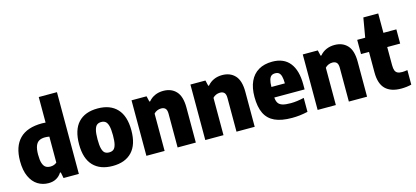

<svg xmlns="http://www.w3.org/2000/svg" viewBox="-65 -1316 3971 1833"><g transform="rotate(-15 1920.5 -399.0)"><path d="M26.5 -263Q26.5 -407 100.2 -482.2Q174 -557.5 323 -557.5Q336.5 -557.5 357.5 -555.5V-808H537.5V0H386L374.5 -58.5H366.5Q346.5 -26 313.8 -7.8Q281 10.5 237 10.5Q178.5 10.5 131 -18.8Q83.5 -48 55 -109.5Q26.5 -171 26.5 -263ZM357.5 -160.5V-417Q332.5 -421 315 -421Q279 -421 255.8 -407.5Q232.5 -394 220.8 -362.5Q209 -331 209 -278Q209 -224 219.2 -193.2Q229.5 -162.5 248.2 -150.2Q267 -138 295 -138Q313 -138 329.5 -143.8Q346 -149.5 357.5 -160.5Z M612.5 -271.5Q612.5 -414.5 679.2 -486Q746 -557.5 871 -557.5Q995.5 -557.5 1062.5 -485.5Q1129.5 -413.5 1129.5 -273Q1129.5 -132 1062.2 -60.8Q995 10.5 871 10.5Q747.5 10.5 680 -60.2Q612.5 -131 612.5 -271.5ZM947.5 -271.5Q947.5 -331.5 938.8 -364.5Q930 -397.5 913.5 -410.5Q897 -423.5 871 -423.5Q845.5 -423.5 829 -410.8Q812.5 -398 803.8 -365Q795 -332 795 -273Q795 -213.5 803.5 -181Q812 -148.5 828.2 -136Q844.5 -123.5 871 -123.5Q897.5 -123.5 914 -136Q930.5 -148.5 939 -180.8Q947.5 -213 947.5 -271.5Z M1205 -548.5H1353.5L1366.5 -493H1374Q1401 -525 1438 -541.2Q1475 -557.5 1520 -557.5Q1599.5 -557.5 1646.5 -506.8Q1693.5 -456 1693.5 -346.5V0H1513.5V-334Q1513.5 -370 1499 -385.2Q1484.5 -400.5 1457 -400.5Q1436.5 -400.5 1417.2 -392.2Q1398 -384 1385 -369V0H1205Z M1787 -548.5H1935.5L1948.5 -493H1956Q1983 -525 2020 -541.2Q2057 -557.5 2102 -557.5Q2181.5 -557.5 2228.5 -506.8Q2275.5 -456 2275.5 -346.5V0H2095.5V-334Q2095.5 -370 2081 -385.2Q2066.5 -400.5 2039 -400.5Q2018.5 -400.5 1999.2 -392.2Q1980 -384 1967 -369V0H1787Z M2828 -221.5H2528.5Q2531 -186 2544.5 -166Q2558 -146 2587 -137.2Q2616 -128.5 2667.5 -128.5Q2727 -128.5 2799 -145.5V-7.5Q2756.5 2 2719.2 6.2Q2682 10.5 2643 10.5Q2539 10.5 2474 -19.2Q2409 -49 2378 -112Q2347 -175 2347 -276Q2347 -365.5 2376 -428.5Q2405 -491.5 2461 -524.5Q2517 -557.5 2597 -557.5Q2710.5 -557.5 2769.2 -483.8Q2828 -410 2828 -270.5ZM2528 -326H2661Q2660.5 -371 2653.2 -396.5Q2646 -422 2632 -432.5Q2618 -443 2595.5 -443Q2572.5 -443 2558.2 -432.5Q2544 -422 2536.2 -396.5Q2528.5 -371 2528 -326Z M2897.5 -548.5H3046L3059 -493H3066.5Q3093.5 -525 3130.5 -541.2Q3167.5 -557.5 3212.5 -557.5Q3292 -557.5 3339 -506.8Q3386 -456 3386 -346.5V0H3206V-334Q3206 -370 3191.5 -385.2Q3177 -400.5 3149.5 -400.5Q3129 -400.5 3109.8 -392.2Q3090.5 -384 3077.5 -369V0H2897.5Z M3823.5 -145.5V-2Q3802.5 3.5 3775.2 6.8Q3748 10 3722.5 10Q3620 10 3567.2 -42Q3514.5 -94 3514.5 -205V-408H3435.5V-548.5H3514.5L3547.5 -740H3694.5V-548.5H3822.5V-408H3694.5V-229.5Q3694.5 -195 3702 -176Q3709.5 -157 3726.2 -148.8Q3743 -140.5 3772 -140.5Q3789.5 -140.5 3823.5 -145.5Z"/></g></svg>

Font: Encode Sans Semi Condensed ExBd
Style: Regular
Weight: 800
Width: 4
Designer: Multiple Designers
Foundry: Impallari Type
Version: Version 2.000